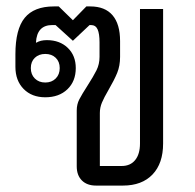

<svg xmlns="http://www.w3.org/2000/svg" viewBox="-20 -578 608 598"><path d="M219 -60V-234Q219 -253 227 -268.5Q235 -284 253 -312Q271 -340 280.5 -359Q290 -378 290 -401V-446Q290 -473 284 -486.5Q278 -500 263 -500H259L207 -451L153 -500H143Q95 -500 92 -446L93 -445Q106 -453 126 -453Q166 -453 191 -429Q216 -405 216 -366Q216 -325 190 -300Q164 -275 121 -275Q79 -275 53.5 -301Q28 -327 28 -370V-409Q28 -487 57 -522.5Q86 -558 148 -558H163L207 -515L249 -558H261Q307 -558 330.5 -530.5Q354 -503 354 -450V-401Q354 -373 345 -351Q336 -329 318 -298Q304 -274 297.5 -258.5Q291 -243 291 -226V-61H359Q386 -61 401 -79.5Q416 -98 416 -131V-550H488V-131Q488 -69 455 -34.5Q422 0 363 0H279Q251 0 235 -16Q219 -32 219 -60ZM166 -366Q166 -386 153.5 -398Q141 -410 121 -410Q101 -410 88.5 -398Q76 -386 76 -366Q76 -346 88.5 -333.5Q101 -321 121 -321Q141 -321 153.5 -333.5Q166 -346 166 -366Z"/></svg>

Font: Stavian Regular
Style: Regular
Weight: 400
Version: Version 1.000; ttfautohint (v1.6)